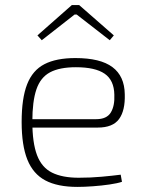

<svg xmlns="http://www.w3.org/2000/svg" viewBox="-20 -722 570 754"><path d="M276 -494Q374 -494 421.5 -458.5Q469 -423 470 -352Q472 -288 447.5 -254.5Q423 -221 364 -221H84V-254H358Q399 -254 415 -280Q431 -306 429 -350Q428 -407 391 -432.5Q354 -458 278 -458Q214 -458 176.5 -438Q139 -418 123 -371Q107 -324 107 -245Q107 -161 125.5 -112.5Q144 -64 184.5 -44Q225 -24 289 -24Q336 -24 379.5 -28Q423 -32 454 -36L459 -8Q441 -2 410 2.5Q379 7 345 9.5Q311 12 284 12Q206 12 158 -13.5Q110 -39 87.5 -95Q65 -151 65 -243Q65 -336 86.5 -391Q108 -446 154.5 -470Q201 -494 276 -494ZM291 -702 427 -583 411 -564 281 -665H273L144 -564L127 -583L262 -702Z"/></svg>

Font: Exo 2 ExtraLight
Style: Regular
Weight: 250
Designer: Natanael Gama
Foundry: Natanael Gama
Version: Version 2.010